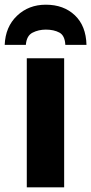

<svg xmlns="http://www.w3.org/2000/svg" viewBox="-56 -797 388 817"><path d="M217 0H58V-549H217ZM139 -777Q66 -777 16.5 -730Q-33 -683 -36 -606H54Q57 -645 82.5 -658Q108 -671 139 -671Q173 -671 196.5 -658.5Q220 -646 222 -606H312Q310 -687 262.5 -732Q215 -777 139 -777Z"/></svg>

Font: Noto Sans Display SemiCondensed Extra
Style: Regular
Weight: 800
Width: 4
Designer: Monotype Design Team
Foundry: Monotype Imaging Inc.
Version: Version 1.900